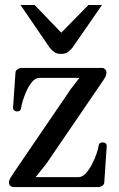

<svg xmlns="http://www.w3.org/2000/svg" viewBox="-20 -762 484 782"><path d="M34.7 0Q28.8 0 22.7 -4.6Q16.6 -9.3 16.6 -19.5Q16.6 -27.8 22.2 -37.1Q27.8 -46.4 37.1 -60.1L269.5 -400.9L315.4 -460L318.4 -444.8H141.1Q125 -444.8 111.8 -429.7Q98.6 -414.6 88.9 -393.3Q79.1 -372.1 73.2 -352.5Q67.4 -333 66.4 -324.2Q65.4 -314.9 60.8 -311.5Q56.2 -308.1 48.3 -308.1Q43 -308.1 37.8 -312.3Q32.7 -316.4 33.2 -324.7L43 -465.3Q43 -474.1 50.8 -479.5Q58.6 -484.9 65.9 -485.4H397Q402.8 -485.4 408.2 -479.7Q413.6 -474.1 413.6 -467.3Q413.6 -457 409.2 -448.7Q404.8 -440.4 400.9 -435.1L168 -94.2L106.4 -17.1L97.2 -40.5H299.3Q315.4 -40.5 329.8 -56.4Q344.2 -72.3 355.5 -94.5Q366.7 -116.7 373.5 -137Q380.4 -157.2 381.3 -166Q382.3 -175.8 387 -179Q391.6 -182.1 399.4 -182.1Q404.8 -182.1 410.2 -178Q415.5 -173.8 414.6 -165.5L404.8 -20Q404.8 -10.7 397 -5.6Q389.2 -0.5 381.8 0ZM229 -542.5Q211.4 -542.5 201.4 -549.6Q191.4 -556.6 183.1 -566.9L63.5 -741.7H121.1L229.5 -628.9L340.3 -741.7H395.5L274.4 -566.9Q266.6 -558.1 256.8 -550.3Q247.1 -542.5 229 -542.5Z"/></svg>

Font: Gelasio
Style: Regular
Weight: 400
Designer: Eben Sorkin
Foundry: Eben Sorkin
Version: Version 1.008